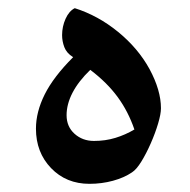

<svg xmlns="http://www.w3.org/2000/svg" viewBox="-20 -450 465 470"><path d="M199 0Q142 0 105 -38.5Q68 -77 68 -135Q68 -176 89.5 -219Q111 -262 159 -310Q143 -320 137.5 -334.5Q132 -349 132 -364Q132 -385 140.5 -404Q149 -423 163 -430Q220 -412 269 -372Q318 -332 346 -281Q374 -229 374 -185Q374 -171 367 -147.5Q360 -124 349 -99Q338 -74 326 -54.5Q314 -35 303 -28Q284 -15 256.5 -7.5Q229 0 199 0ZM210 -105Q238 -105 262.5 -112.5Q287 -120 309 -133Q294 -177 268 -212.5Q242 -248 201 -279Q172 -251 157.5 -223Q143 -195 143 -168Q143 -140 162.5 -122.5Q182 -105 210 -105Z"/></svg>

Font: Noto Naskh Arabic
Style: Bold
Weight: 700
Designer: Monotype Design Team, David Williams, Mohamad Dakak and Nizar Qandah
Foundry: Monotype Imaging Inc.
Version: Version 2.016